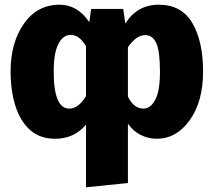

<svg xmlns="http://www.w3.org/2000/svg" viewBox="-20 -571 906 815"><path d="M345 224V-42Q295 18 214 18Q150 18 108.5 -18.5Q67 -55 46 -119.5Q25 -184 25 -268Q25 -390 81.5 -470.5Q138 -551 233 -551Q309 -551 359 -477L367 -533H503L512 -471Q562 -551 654 -551Q751 -551 796.5 -473Q842 -395 842 -268Q842 -140 785.5 -61Q729 18 645 18Q611 18 578.5 2.5Q546 -13 523 -46V206ZM274 -110Q313 -110 345 -163V-375Q317 -423 280 -423Q248 -423 228 -385Q208 -347 208 -267Q208 -110 274 -110ZM589 -110Q619 -110 639 -147.5Q659 -185 659 -266Q659 -354 643.5 -388Q628 -422 596 -422Q559 -422 523 -371V-161Q548 -110 589 -110Z"/></svg>

Font: Trujillo ExtraBold
Style: Regular
Weight: 800
Designer: Fira Sans original fonts by bBox Type GmbH, Carrois Corporate GbR, & Edenspiekermann AG / Changes by Cristiano Sobral
Foundry: Fira Sans original fonts by bBox Type GmbH, Carrois Corporate GbR, & Edenspiekermann AG / Changes by Cristiano Sobral
Version: Version 4.301;July 28, 2020;FontCreator 13.0.0.2655 64-bit